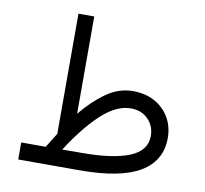

<svg xmlns="http://www.w3.org/2000/svg" viewBox="-74 -733 867 813"><g transform="rotate(10 359.0 -326.0)"><path d="M160.6 -73.2Q169.9 -88.9 179.7 -104.2Q189.5 -119.6 199.2 -135.3V-652.3H267.1V-233.9Q315.9 -293.9 369.9 -331.8Q423.8 -369.6 483.9 -369.6Q537.6 -369.6 577.9 -347.4Q618.2 -325.2 640.6 -286.6Q663.1 -248 663.1 -198.7Q662.6 -100.6 578.4 -50.3Q494.1 0 318.8 0H55.2V-73.2ZM316.9 -74.2Q448.7 -74.2 519.8 -103Q590.8 -131.8 590.8 -194.8Q590.8 -237.8 562.3 -266.8Q533.7 -295.9 488.3 -295.9Q425.3 -295.9 360.8 -235.6Q296.4 -175.3 231.4 -73.7Z"/></g></svg>

Font: Vazir Light FD
Style: Light-FD
Weight: 300
Designer: Saber Rastikerdar
Foundry: Saber Rastikerdar
Version: Version 30.1.0